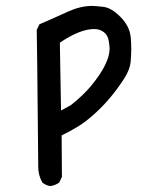

<svg xmlns="http://www.w3.org/2000/svg" viewBox="-20 -495 540 648"><path d="M150 133Q135 131 123 121Q109 97 109 67V59Q105 -372 104 -394L113 -413Q162 -434 212 -457Q253 -475 291 -475Q300 -475 328 -472Q356 -469 386.5 -438Q417 -407 421 -371Q423 -350 423 -330Q423 -314 421 -287.5Q419 -261 399.5 -230.5Q380 -200 356 -170.5Q332 -141 301.5 -113Q271 -85 244 -68.5Q217 -52 188 -38L189 102L180 121Q166 131 150 133ZM186 -122 219 -140Q263 -175 289 -207Q350 -282 350 -331Q350 -338 347 -357Q344 -376 330.5 -386.5Q317 -397 298 -397Q250 -397 182 -351Z"/></svg>

Font: Xiaolai SC
Style: Regular
Weight: 400
Designer: Nozomi Seto 瀬戸のぞみ
Version: Version 3.11;December 4, 2020;FontCreator 13.0.0.2613 64-bit